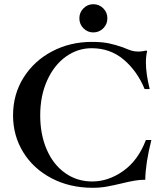

<svg xmlns="http://www.w3.org/2000/svg" viewBox="-20 -881 777 912"><path d="M42 -333Q42 -433 92 -512.5Q142 -592 227.5 -637Q313 -682 416 -682Q465 -682 497.5 -675Q530 -668 564 -656Q590 -645 604.5 -640.5Q619 -636 638 -636Q653 -636 675 -641L679 -638Q673 -614 673 -584Q673 -532 691 -458H667Q632 -543 568 -597.5Q504 -652 415 -652Q349 -652 293 -612Q237 -572 204 -499Q171 -426 171 -333Q171 -242 202 -170.5Q233 -99 289.5 -59Q346 -19 418 -19Q495 -19 565.5 -69Q636 -119 673 -216H699Q671 -105 670 -27H662Q627 -27 559 -10Q517 0 486 5.5Q455 11 420 11Q311 11 224.5 -34.5Q138 -80 90 -158.5Q42 -237 42 -333ZM357 -794Q357 -822 376.5 -841.5Q396 -861 423 -861Q451 -861 470.5 -841.5Q490 -822 490 -794Q490 -766 470.5 -746.5Q451 -727 423 -727Q396 -727 376.5 -746.5Q357 -766 357 -794Z"/></svg>

Font: Ibarra Real Nova SemiBold
Style: Regular
Weight: 600
Designer: Jose Maria Ribagorda & Octavio Pardo
Foundry: Jose Maria Ribagorda
Version: Version 1.014